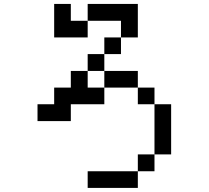

<svg xmlns="http://www.w3.org/2000/svg" viewBox="-20 -796 1040 957"><path d="M250 -609.4V-776.4H333V-692.4H417V-609.4ZM167 -192.4V-276.4H250V-359.4H333V-442.4H417V-359.4H500V-276.4H333V-192.4ZM667 57.6V-26.4H750V57.6ZM667 57.6V140.6H417V57.6ZM500 -359.4V-442.4H417V-526.4H500V-442.4H667V-359.4ZM750 -26.4V-276.4H667V-359.4H750V-276.4H833V-26.4ZM417 -692.4V-776.4H667V-609.4H583V-526.4H500V-609.4H583V-692.4Z"/></svg>

Font: KH Dot kagurazaka 12
Style: Regular
Weight: 400
Designer: Original version for X68000 by Keitarou Hiraki (http://hp.vector.co.jp/authors/VA000874/) / TrueType conversion by Homem
Version: Version 1.00.20150527